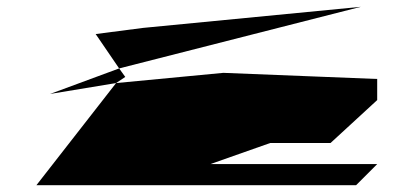

<svg xmlns="http://www.w3.org/2000/svg" viewBox="-20 -732 1155 564"><path d="M87 -188H1026L1088 -250H598L774 -312H951L1088 -438V-500L636 -518L321 -488ZM127 -456 321 -488 348 -506 330 -531ZM261 -632 330 -531 1040 -712 400 -650Z"/></svg>

Font: bitstorm
Style: maxext
Weight: 400
Version: Version 0.2